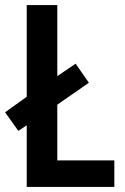

<svg xmlns="http://www.w3.org/2000/svg" viewBox="-26 -800 491 754"><path d="M79 -66H423V-170H199V-389L323 -475L271 -550L199 -501V-780H79V-420L-6 -359L46 -286L79 -308Z"/></svg>

Font: Noto Sans Malayalam UI Condensed SemiBold
Style: Regular
Weight: 600
Width: 3
Designer: Jelle Bosma - Monotype Design Team
Foundry: Monotype Imaging Inc.
Version: Version 2.104